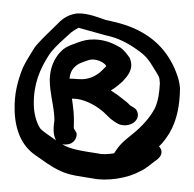

<svg xmlns="http://www.w3.org/2000/svg" viewBox="-52 -743 850 842"><g transform="rotate(-5 372.5 -321.5)"><path d="M425 -450V-449C424 -447 416 -441 408 -434C386 -415 353 -398 314 -401L297 -403C287 -405 273 -407 262 -408H260C266 -445 289 -466 323 -475L347 -481C382 -491 420 -464 425 -450ZM491 -527H490C469 -543 431 -565 383 -570C353 -573 332 -569 310 -563L285 -556H284C262 -549 249 -545 230 -528C200 -501 178 -461 173 -409C169 -353 179 -307 179 -260C179 -249 179 -240 178 -232C178 -228 161 -175 178 -144C175 -146 172 -149 169 -151C149 -168 123 -188 113 -202C100 -226 91 -265 94 -307C100 -399 135 -462 179 -519C197 -542 226 -565 254 -586L255 -587L287 -611C297 -617 310 -623 319 -627C361 -611 404 -595 439 -582H440C488 -567 529 -541 565 -510C600 -481 612 -464 634 -418C654 -378 653 -384 653 -354C647 -312 640 -280 622 -247C597 -207 556 -170 514 -142C489 -125 461 -108 439 -81L426 -65C403 -63 371 -65 361 -69H360L358 -70C294 -86 240 -97 203 -124C208 -123 214 -122 220 -122H226C251 -122 270 -143 270 -165C270 -174 259 -185 260 -193C262 -212 265 -235 265 -260C265 -281 264 -301 263 -320C269 -319 274 -318 284 -317C330 -306 371 -276 400 -245V-244C412 -233 418 -220 439 -204L451 -195C460 -188 474 -183 490 -183C522 -183 545 -203 545 -226C545 -237 542 -248 530 -257L516 -267C510 -272 509 -278 487 -297C473 -311 456 -326 436 -341C456 -350 474 -363 490 -375H491V-376C513 -396 546 -425 532 -472V-474C522 -490 512 -511 491 -527ZM739 -327C739 -340 738 -351 736 -363C717 -457 670 -531 594 -583C550 -614 497 -634 440 -651C419 -660 363 -690 317 -690H314C271 -687 245 -667 226 -650C198 -626 168 -604 140 -578C131 -570 119 -559 110 -545C95 -525 75 -499 60 -473C33 -419 12 -364 8 -288C3 -200 28 -133 78 -90L79 -89C112 -63 141 -33 184 -9C222 14 270 23 321 36C386 56 477 48 529 25C563 13 581 -3 601 -15L613 -22C623 -29 634 -40 634 -55C634 -64 631 -70 625 -78C646 -94 662 -114 677 -134C714 -187 732 -251 739 -325Z"/></g></svg>

Font: Stray Cat
Style: BlkExt
Weight: 900
Version: Version 1.0